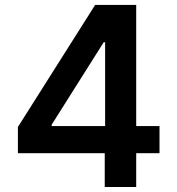

<svg xmlns="http://www.w3.org/2000/svg" viewBox="-20 -747 706 767"><path d="M51.5 -239.7 360.1 -727.3H524.1V-243.3H617.2V-134.9H524.1V0H398.4V-134.9H51.5ZM399.9 -578.1H394.2L186.4 -248.9V-243.3H399.9Z"/></svg>

Font: Interop SemBd
Style: Regular
Weight: 600
Designer: Rasmus Andersson, Google, Jang Haemin
Foundry: jhaemin
Version: Version 1.008